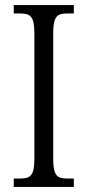

<svg xmlns="http://www.w3.org/2000/svg" viewBox="-20 -734 344 754"><path d="M34 0H270V-33H244C204 -33 189 -44 189 -111V-603C189 -670 204 -681 244 -681H270V-714H34V-681H60C99 -681 115 -670 115 -603V-110C115 -44 99 -33 60 -33H34Z"/></svg>

Font: Noto Serif Armenian Condensed Light
Style: Regular
Weight: 300
Width: 3
Designer: Monotype Design Team
Foundry: Monotype Imaging Inc.
Version: Version 2.008